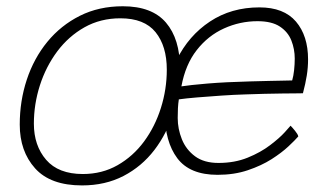

<svg xmlns="http://www.w3.org/2000/svg" viewBox="-20 -558 1017 598"><path d="M235.5 19.5Q137 19.5 89.2 -33.8Q41.5 -87 41.5 -170Q41.5 -243.5 63.5 -310Q85.5 -376.5 127.5 -427.8Q169.5 -479 228.8 -508.8Q288 -538.5 362.5 -538.5Q453.5 -538.5 497 -487.5Q540.5 -436.5 540.5 -345.5Q540.5 -273 520.2 -207.5Q500 -142 460.8 -90.8Q421.5 -39.5 364.8 -10Q308 19.5 235.5 19.5ZM238 -16Q298 -16 346.2 -43.5Q394.5 -71 428.8 -117.5Q463 -164 481.2 -222Q499.5 -280 499.5 -341Q499.5 -414.5 464.5 -457.8Q429.5 -501 355 -501Q293 -501 243.2 -473Q193.5 -445 158.2 -397.8Q123 -350.5 104.2 -292Q85.5 -233.5 85.5 -173Q85.5 -104.5 123.8 -60.2Q162 -16 238 -16ZM909 -133Q899.5 -122 878.5 -102.2Q857.5 -82.5 825.8 -62.2Q794 -42 751.8 -27.8Q709.5 -13.5 657.5 -13.5Q571 -13.5 532.2 -65.2Q493.5 -117 493.5 -204.5Q493.5 -297 530.5 -372Q567.5 -447 634 -491Q700.5 -535 788 -535Q864 -535 901.8 -490.8Q939.5 -446.5 939.5 -373Q939.5 -348 935.5 -322.8Q931.5 -297.5 923.5 -267.5Q920 -267.5 902.8 -267.2Q885.5 -267 859.5 -266.8Q833.5 -266.5 803.8 -265.8Q774 -265 745.5 -264Q709.5 -263 669 -260.2Q628.5 -257.5 593 -254.5Q557.5 -251.5 537 -248.5Q535 -236 534.2 -221.2Q533.5 -206.5 533.5 -190.5Q533.5 -156.5 546.5 -124.2Q559.5 -92 587.5 -71.2Q615.5 -50.5 660.5 -50.5Q711 -50.5 751.5 -67Q792 -83.5 821.2 -105.8Q850.5 -128 866.8 -146Q883 -164 885 -166.5Q887.5 -164 891.2 -159.8Q895 -155.5 899 -150.5Q903 -145.5 905.8 -141Q908.5 -136.5 909 -133ZM545 -289Q570 -293 626.2 -297.8Q682.5 -302.5 760 -304.5Q790.5 -305.5 819.2 -306Q848 -306.5 867.8 -307Q887.5 -307.5 890 -307.5Q894 -321 896 -339.5Q898 -358 898 -375.5Q898 -405 887.5 -431.8Q877 -458.5 851.8 -475.2Q826.5 -492 782 -492Q727.5 -492 677.8 -469.5Q628 -447 592.8 -402Q557.5 -357 545 -289Z"/></svg>

Font: Grandstander Thin
Style: Italic
Weight: 100
Italic angle: -15°
Designer: Tyler Finck
Foundry: Etcetera Type Co
Version: Version 1.200